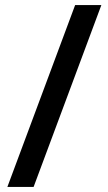

<svg xmlns="http://www.w3.org/2000/svg" viewBox="-20 -978 426 754"><path d="M9 -244 275 -958H378L112 -244Z"/></svg>

Font: Noto Sans Khmer UI ExtraCondensed Medium
Style: Regular
Weight: 500
Width: 2
Designer: Danh Hong and the Monotype Design Team
Foundry: Monotype Imaging Inc.
Version: Version 2.002; ttfautohint (v1.8.4.7-5d5b)